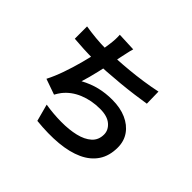

<svg xmlns="http://www.w3.org/2000/svg" viewBox="-185 -1059 1370 1370"><g transform="rotate(45 500.0 -374.0)"><path d="M452.5 -797.1Q444.6 -770.8 439.5 -745.2Q434.5 -719.6 428.6 -695.2Q423.8 -671.2 417.5 -640.2Q411.1 -609.1 403.4 -574.7Q395.6 -540.2 387.5 -504.9Q379.4 -469.5 370.4 -436.5Q361.4 -403.5 352.5 -375.5Q414 -408.7 473.9 -423.2Q533.9 -437.7 601 -437.7Q682.4 -437.7 742.6 -411Q802.7 -384.4 836.5 -336.4Q870.3 -288.4 870.3 -223.7Q870.3 -140 831.8 -82.1Q793.2 -24.2 721.7 8.7Q650.1 41.6 550.7 50.8Q451.4 60 329.5 47.4L294.7 -81.6Q377.1 -68.3 455.7 -68Q534.4 -67.6 597.4 -82.6Q660.4 -97.7 697.8 -131.2Q735.3 -164.8 735.3 -220.3Q735.3 -264.9 697.2 -297.5Q659.1 -330.1 586 -330.1Q499.4 -330.1 426.8 -300Q354.1 -269.9 309.2 -212.6Q301.5 -202.1 295.1 -192.2Q288.7 -182.2 281.4 -169L163.1 -210.7Q191.3 -265.3 215.3 -334Q239.3 -402.6 258.1 -472.6Q276.9 -542.5 289.1 -603.1Q301.4 -663.6 306.2 -702.3Q310.5 -734.1 311.6 -756.4Q312.8 -778.6 311 -803.2ZM103.8 -680.1Q152 -672 208 -666.7Q264 -661.5 310.9 -661.5Q358.9 -661.5 416.6 -664.5Q474.3 -667.5 538.1 -673.5Q601.9 -679.5 666.7 -689Q731.5 -698.5 792.9 -711.5L795.3 -591.7Q747.4 -584 686.8 -575.9Q626.2 -567.8 560.3 -561.5Q494.3 -555.2 430.3 -551Q366.2 -546.9 311.9 -546.9Q254.5 -546.9 201.8 -549.5Q149.2 -552.1 104.1 -556.1Z"/></g></svg>

Font: Noto Sans TC Thin
Style: Regular
Weight: 100
Designer: Ryoko NISHIZUKA 西塚涼子 (kana, bopomofo & ideographs); Paul D. Hunt (Latin, Greek & Cyrillic); Sandoll Communications 산돌커뮤니
Foundry: Adobe
Version: Version 2.004-H2;hotconv 1.0.118;makeotfexe 2.5.65603